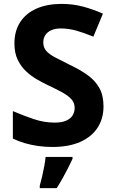

<svg xmlns="http://www.w3.org/2000/svg" viewBox="-20 -795 591 985"><path d="M511 -249Q511 -186 480 -139Q449 -92 390.5 -66.5Q332 -41 248 -41Q211 -41 175.5 -46Q140 -51 107.5 -60.5Q75 -70 46 -84V-225Q97 -203 151.5 -184.5Q206 -166 260 -166Q297 -166 319.5 -176Q342 -186 352.5 -203Q363 -220 363 -242Q363 -269 344.5 -288Q326 -307 295 -323.5Q264 -340 224 -359Q199 -371 170 -387.5Q141 -404 114.5 -428.5Q88 -453 71 -488Q54 -523 54 -572Q54 -636 83.5 -681.5Q113 -727 167.5 -751Q222 -775 296 -775Q352 -775 402.5 -762Q453 -749 508 -725L459 -607Q410 -627 371 -638Q332 -649 291 -649Q263 -649 243 -640Q223 -631 212.5 -615Q202 -599 202 -577Q202 -552 217 -534.5Q232 -517 262 -501Q292 -485 337 -463Q392 -437 430.5 -409Q469 -381 490 -343Q511 -305 511 -249ZM352 20Q342 42 329.5 66.5Q317 91 302.5 117Q288 143 271 170H184V157Q190 137 196 111Q202 85 207 58Q212 31 214 10H352Z"/></svg>

Font: Noto Sans Tamil UI
Style: Regular
Weight: 400
Designer: Jelle Bosma - Monotype Design Team
Foundry: Monotype Imaging Inc.
Version: Version 2.004